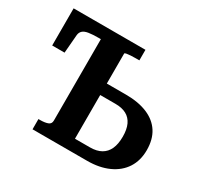

<svg xmlns="http://www.w3.org/2000/svg" viewBox="-149 -899 1135 1088"><g transform="rotate(30 418.5 -355.0)"><path d="M538 0H181V-67H192Q222 -67 241.5 -74Q261 -81 261 -103V-636H249Q207 -636 182 -632Q157 -628 145 -617Q133 -606 131 -588L121 -467H40V-710H510V-641H487Q469 -641 453 -640Q437 -639 426.5 -637Q416 -635 416 -631V-74H514Q558 -74 587 -90.5Q616 -107 630.5 -139Q645 -171 645 -219Q645 -267 630.5 -298Q616 -329 587.5 -344.5Q559 -360 516 -360H385V-435H541Q623 -435 681.5 -410.5Q740 -386 770.5 -338.5Q801 -291 801 -221Q801 -153 769 -103.5Q737 -54 677.5 -27Q618 0 538 0Z"/></g></svg>

Font: Roboto Serif SemiBold
Style: Regular
Weight: 600
Designer: Greg Gazdowicz
Foundry: Commercial Type
Version: Version 1.008